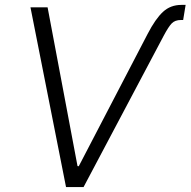

<svg xmlns="http://www.w3.org/2000/svg" viewBox="-20 -757 771 777"><path d="M577.4 -619.7Q609 -680.8 639.6 -709Q670.1 -737.2 714.1 -737.2H731.2L721.2 -676.1H712.4Q688.2 -676.1 674.9 -662.3Q661.6 -648.4 642.4 -612.2L318.2 0H247.2L103.3 -727.3H172.6L293.7 -84.9L298.7 -84.2Z"/></svg>

Font: Karasuma Gothic
Style: Light Italic
Weight: 300
Italic angle: 9.39998°
Designer: Rasmus Andersson / Ryoko Nishizuka
Foundry: rsms
Version: Version 1.00